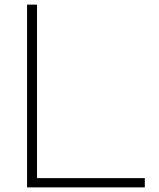

<svg xmlns="http://www.w3.org/2000/svg" viewBox="-20 -733 689 830"><path d="M140 -713V37H606V77H97V-713Z"/></svg>

Font: Gmarket Sans TTF Light
Style: Regular
Weight: 300
Designer: Creative Director : Sungho Lee; Art Director : Kiwoong Choi; Project Manager : Sori Yang, Jongwook Yoon; Font Designer :
Foundry: Sandoll Inc.
Version: Version 1.000;hotconv 1.0.109;makeotfexe 2.5.65596